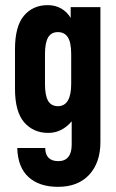

<svg xmlns="http://www.w3.org/2000/svg" viewBox="-20 -556 449 744"><path d="M46.9 17.6H155.3Q155.3 42 168 55.2Q180.7 68.4 206.1 68.4Q231.4 68.4 244.6 52.2Q257.8 36.1 257.8 4.9V-85.9Q219.7 -41 167 -41Q109.4 -41 73.7 -82Q38.1 -123 38.1 -211.9V-365.2Q38.1 -454.1 72.8 -495.1Q107.4 -536.1 165 -536.1Q194.3 -536.1 217.3 -522.9Q240.2 -509.8 253.9 -486.3V-528.3H369.1V-5.9Q369.1 74.2 325.7 121.1Q282.2 168 205.1 168Q131.8 168 90.3 129.9Q48.8 91.8 46.9 17.6ZM255.9 -231.4V-345.7Q255.9 -390.6 243.2 -411.1Q230.5 -431.6 204.1 -431.6Q178.7 -431.6 166.5 -411.1Q154.3 -390.6 154.3 -345.7V-231.4Q154.3 -185.5 166.5 -165Q178.7 -144.5 205.1 -144.5Q255.9 -145.5 255.9 -231.4Z"/></svg>

Font: Altinn-DIN Condensed
Style: DINCondensed-Bold
Weight: 700
Width: 3
Designer: Charles Nix
Foundry: Altinn
Version: Version 2.00